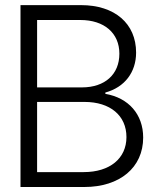

<svg xmlns="http://www.w3.org/2000/svg" viewBox="-20 -748 614 768"><path d="M62 0H317.4C459.5 0 552.7 -78.1 552.7 -197.8C552.7 -291 493.7 -356.9 401.4 -372.6V-377.9C479 -398.9 524.4 -459.5 524.4 -537.6C524.4 -653.8 439 -727.5 304.2 -727.5H62ZM128.4 -59.6V-340.3H317.9C420.9 -340.3 485.8 -285.6 485.8 -199.7C485.8 -114.3 419.4 -59.6 314.9 -59.6ZM128.4 -398.4V-668H301.3C397 -668 457.5 -615.7 457.5 -533.2C457.5 -450.7 399.9 -398.4 307.6 -398.4Z"/></svg>

Font: Guggenheim Sans Display Light
Style: Regular
Weight: 300
Designer: Modified by Tom Baber under direction of Pentagram Design 2023
Foundry: rsms
Version: Version 1.001;Glyphs 3.1.2 (3151)